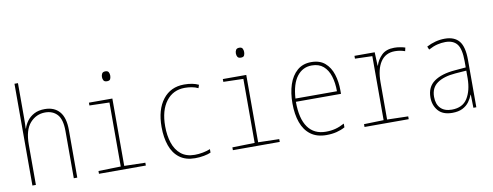

<svg xmlns="http://www.w3.org/2000/svg" viewBox="-63 -1081 3627 1412"><g transform="rotate(-10 1750.0 -375.0)"><path d="M85 0V-760H111V-494Q111 -472 110.5 -456Q110 -440 109 -421H111Q120 -450 139.5 -476.5Q159 -503 191.5 -520.5Q224 -538 271 -538Q342 -538 381 -493Q420 -448 420 -356V0H394V-353Q394 -439 360.5 -476Q327 -513 270 -513Q203 -513 157 -461.5Q111 -410 111 -300V0Z M759 -660Q740 -660 733.5 -671Q727 -682 727 -697Q727 -711 733.5 -722.5Q740 -734 759 -734Q777 -734 783 -722.5Q789 -711 789 -697Q789 -684 784 -672Q779 -660 759 -660ZM582 0V-21L749 -25V-503L600 -507V-528H775V-25L932 -21V0Z M1299 10Q1229 10 1183.5 -24Q1138 -58 1116.5 -119Q1095 -180 1095 -259Q1095 -388 1153 -463Q1211 -538 1312 -538Q1377 -538 1420 -517L1412 -493Q1390 -504 1364 -508.5Q1338 -513 1313 -513Q1225 -513 1173.5 -445.5Q1122 -378 1122 -259Q1122 -190 1140.5 -134.5Q1159 -79 1198.5 -47Q1238 -15 1301 -15Q1330 -15 1361.5 -21Q1393 -27 1417 -37V-11Q1397 -2 1365 4Q1333 10 1299 10Z M1759 -660Q1740 -660 1733.5 -671Q1727 -682 1727 -697Q1727 -711 1733.5 -722.5Q1740 -734 1759 -734Q1777 -734 1783 -722.5Q1789 -711 1789 -697Q1789 -684 1784 -672Q1779 -660 1759 -660ZM1582 0V-21L1749 -25V-503L1600 -507V-528H1775V-25L1932 -21V0Z M2280 10Q2209 10 2163 -24Q2117 -58 2095 -119.5Q2073 -181 2073 -262Q2073 -341 2093.5 -403Q2114 -465 2156 -501.5Q2198 -538 2261 -538Q2325 -538 2363.5 -504.5Q2402 -471 2419.5 -416Q2437 -361 2437 -296V-270H2100Q2100 -144 2146 -79.5Q2192 -15 2280 -15Q2319 -15 2351.5 -23.5Q2384 -32 2419 -51V-23Q2390 -7 2355.5 1.5Q2321 10 2280 10ZM2411 -294Q2411 -357 2395.5 -406.5Q2380 -456 2347 -484.5Q2314 -513 2261 -513Q2193 -513 2150.5 -458Q2108 -403 2101 -294Z M2565 0V-21L2712 -25V-503L2583 -507V-528H2734L2738 -427H2740Q2753 -470 2786.5 -503Q2820 -536 2881 -536Q2902 -536 2925 -532Q2948 -528 2962 -523L2956 -497Q2920 -510 2881 -510Q2811 -510 2774.5 -455.5Q2738 -401 2738 -303V-25L2895 -21V0Z M3220 10Q3149 10 3114.5 -30.5Q3080 -71 3080 -129Q3080 -208 3136 -247.5Q3192 -287 3292 -295L3374 -302V-349Q3374 -439 3346 -475.5Q3318 -512 3258 -512Q3229 -512 3198 -504.5Q3167 -497 3132 -478L3122 -502Q3154 -519 3188.5 -528Q3223 -537 3258 -537Q3330 -537 3365 -494.5Q3400 -452 3400 -354V0H3378L3376 -98H3374Q3364 -71 3345.5 -46Q3327 -21 3296.5 -5.5Q3266 10 3220 10ZM3220 -14Q3301 -14 3337 -71.5Q3373 -129 3374 -220V-278L3292 -272Q3204 -265 3155.5 -231Q3107 -197 3107 -129Q3107 -74 3136.5 -44Q3166 -14 3220 -14Z"/></g></svg>

Font: Noto Sans Mono ExtraCondensed Thin
Style: Regular
Weight: 100
Width: 2
Designer: Monotype Design Team
Foundry: Monotype Imaging Inc.
Version: Version 2.014; ttfautohint (v1.8.4.7-5d5b)